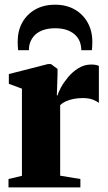

<svg xmlns="http://www.w3.org/2000/svg" viewBox="-20 -816 471 836"><path d="M17 0V-36.5L75.5 -50.5V-430L18.5 -451V-493.5L188.5 -537H202L230.5 -516V-492L227.5 -401H231Q233.5 -413 245.2 -434.8Q257 -456.5 276.2 -479.8Q295.5 -503 321.2 -519Q347 -535 377 -535Q389.5 -535 397.5 -533.2Q405.5 -531.5 410.5 -529V-368Q402 -375 384.5 -382Q367 -389 340 -389Q318.5 -389 300 -385.2Q281.5 -381.5 267 -375Q252.5 -368.5 242 -358.5V-51L330 -36.5V0ZM220 -795.5Q268.5 -795.5 304.8 -775Q341 -754.5 361.5 -718Q382 -681.5 382 -634.5Q382 -624 381.5 -614.8Q381 -605.5 380 -597.5H334Q334 -602.5 333.5 -608.2Q333 -614 331.5 -620.5Q327 -642.5 312.5 -658.8Q298 -675 275 -684Q252 -693 220 -693Q188.5 -693 165 -684Q141.5 -675 127.5 -658.8Q113.5 -642.5 108 -620.5Q106.5 -614 106.2 -608.2Q106 -602.5 106 -597.5H59Q58 -605.5 57.5 -614.8Q57 -624 57 -635Q57 -682 77.2 -718.2Q97.5 -754.5 134 -775Q170.5 -795.5 220 -795.5Z"/></svg>

Font: Merriweather 96pt Black
Style: Regular
Weight: 900
Version: Version 2.100